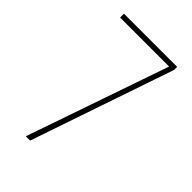

<svg xmlns="http://www.w3.org/2000/svg" viewBox="-215 -796 878 878"><g transform="rotate(45 223.5 -357.0)"><path d="M127 0H155L392 -694V-714H48V-689H365Z"/></g></svg>

Font: Noto Sans Armenian Condensed Thin
Style: Regular
Weight: 100
Width: 3
Designer: Monotype Design Team
Foundry: Monotype Imaging Inc.
Version: Version 2.008